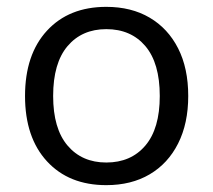

<svg xmlns="http://www.w3.org/2000/svg" viewBox="-20 -531 621 560"><path d="M53 0ZM290 9Q181 9 117 -60.5Q53 -130 53 -251Q53 -372 117 -441.5Q181 -511 290 -511Q363 -511 416.5 -479.5Q470 -448 499.5 -390Q529 -332 529 -251Q529 -171 499.5 -112.5Q470 -54 416.5 -22.5Q363 9 290 9ZM290 -57Q362 -57 404 -106.5Q446 -156 446 -251Q446 -347 404 -396.5Q362 -446 290 -446Q219 -446 177 -396.5Q135 -347 135 -251Q135 -156 177 -106.5Q219 -57 290 -57Z"/></svg>

Font: Winston
Style: Regular
Weight: 400
Designer: Original fonts by Vernon Adams / Changes by Cristiano Sobral
Foundry: Original fonts by Vernon Adams / Changes by Cristiano Sobral
Version: Version 2.503;July 17, 2020;FontCreator 13.0.0.2655 64-bit